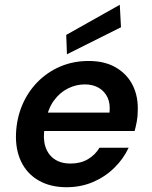

<svg xmlns="http://www.w3.org/2000/svg" viewBox="-20 -771 634 803"><path d="M258 12Q191 12 142 -16Q93 -44 68.5 -95Q44 -146 47 -214Q50 -277 73 -331.5Q96 -386 136.5 -427.5Q177 -469 231.5 -492.5Q286 -516 351 -516Q419 -516 466 -488Q513 -460 536 -412.5Q559 -365 556 -304Q556 -284 552 -262.5Q548 -241 543 -223H133L147 -300H438Q442 -338 429.5 -364Q417 -390 392.5 -404Q368 -418 335 -418Q298 -418 264 -401Q230 -384 205.5 -350.5Q181 -317 172 -266L167 -237Q159 -193 169.5 -159Q180 -125 207 -106Q234 -87 275 -87Q317 -87 347.5 -105Q378 -123 396 -153H518Q496 -106 457.5 -68.5Q419 -31 368.5 -9.5Q318 12 258 12ZM260 -544 257 -625 481 -751 486 -657Z"/></svg>

Font: DM Sans SemiBold
Style: Italic
Weight: 600
Italic angle: -10°
Designer: Colophon Foundry, Jonny Pinhorn
Foundry: Colophon Foundry
Version: Version 4.004;gftools[0.9.30]